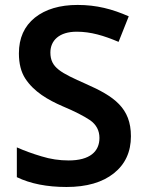

<svg xmlns="http://www.w3.org/2000/svg" viewBox="-20 -744 590 774"><path d="M507.8 -194.8C507.8 -308.6 440.4 -355.5 326.2 -405.8C225.6 -450.7 183.1 -470.7 183.1 -532.2C183.1 -581.1 219.2 -616.2 289.1 -616.2C346.2 -616.2 397.9 -600.6 458 -575.2L499 -678.2C432.6 -707.5 369.1 -724.1 293 -724.1C221.2 -724.1 163.6 -707 120.6 -672.9C77.6 -638.2 56.2 -590.3 56.2 -528.8C56.2 -487.3 64.9 -453.6 82 -427.2C116.7 -374 173.3 -341.3 231.9 -315.9C280.8 -295.4 317.9 -276.4 343.3 -259.3C368.2 -241.7 380.9 -217.8 380.9 -188C380.9 -133.3 342.3 -97.2 256.8 -97.2C219.7 -97.2 183.1 -102.5 147 -113.8C110.8 -124.5 77.6 -136.7 47.9 -149.9V-29.8C102.5 -3.4 169.4 9.8 248 9.8C329.6 9.8 393.1 -8.8 439 -45.4C484.9 -82 507.8 -131.8 507.8 -194.8Z"/></svg>

Font: Noto Reveo Sans
Style: Regular
Weight: 600
Designer: Monotype Design Team
Foundry: Monotype Imaging Inc.
Version: Version 2.007